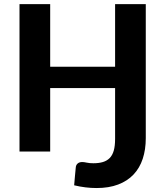

<svg xmlns="http://www.w3.org/2000/svg" viewBox="-20 -746 814 945"><path d="M697.5 -66Q697.5 -10 682.5 35.5Q667.5 81 637.2 113Q607 145 561.5 162.2Q516 179.5 455.5 179.5Q428 179.5 401 176.2Q374 173 345 166Q347 144 348.8 122Q350.5 100 353 77.5Q354 66 362.2 58.8Q370.5 51.5 385 51.5Q393.5 51.5 407 54.5Q420.5 57.5 439.5 57.5Q466.5 57.5 486.5 51.5Q506.5 45.5 520 31.8Q533.5 18 540 -5Q546.5 -28 546.5 -62.5V-312.5H227V0H76V-725.5H227V-417.5H546.5V-725.5H697.5Z"/></svg>

Font: Lato Heavy
Style: Regular
Weight: 800
Designer: Lukasz Dziedzic
Foundry: tyPoland Lukasz Dziedzic
Version: Version 2.007; 2014-02-27